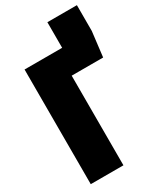

<svg xmlns="http://www.w3.org/2000/svg" viewBox="-211 -930 857 1009"><g transform="rotate(-30 217.5 -425.5)"><path d="M255.9 -851.1H435.1V-694.8L417 -543.9H226.1V0H27.8V-695.8H255.9Z"/></g></svg>

Font: Fira Sans Compressed Heavy
Style: Regular
Weight: 900
Width: 1
Designer: Carrois Corporate & Edenspiekermann AG
Foundry: Carrois Corporate GbR & Edenspiekermann AG
Version: Version 4.203;PS 004.203;hotconv 1.0.88;makeotf.lib2.5.64775